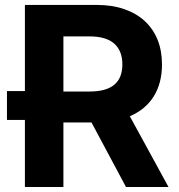

<svg xmlns="http://www.w3.org/2000/svg" viewBox="-20 -747 716 767"><path d="M79.5 -383.2V-727.3H366.5Q428.3 -727.3 476.7 -710.4Q525.2 -693.5 558.6 -662.6Q592 -631.7 609.6 -587.9Q627.1 -544 627.1 -489.7Q627.1 -414.8 594.1 -362Q561.1 -309.3 498.6 -282.7L653.1 0H483.3L345.5 -257.8H233.3V0H79.5V-267.8H7.8V-383.2ZM233.3 -601.6V-381.4H337.7Q404.1 -381.4 436.4 -408.4Q468.8 -435.4 468.8 -489.7Q468.8 -544 436.3 -572.8Q403.8 -601.6 337 -601.6Z"/></svg>

Font: Cannonade
Style: Bold
Weight: 700
Designer: Rasmus Andersson
Foundry: rsms
Version: Version 3.012;git-f93a4a705